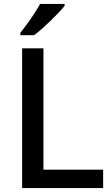

<svg xmlns="http://www.w3.org/2000/svg" viewBox="-20 -961 574 981"><path d="M93 0V-714H202V-94H507V0ZM310 -931Q299 -917 280 -897Q261 -877 239 -855.5Q217 -834 195 -814.5Q173 -795 154 -781H84V-793Q99 -812 118 -838Q137 -864 155 -891.5Q173 -919 185 -941H310Z"/></svg>

Font: Noto Sans Symbols Medium
Style: Regular
Weight: 500
Version: Version 2.002